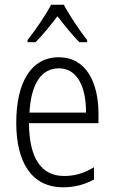

<svg xmlns="http://www.w3.org/2000/svg" viewBox="-20 -785 485 815"><path d="M251 -765H197C174 -721 129 -655 97 -615V-606H131C160 -634 195 -679 224 -716C253 -678 287 -636 317 -606H350V-615C323 -648 275 -719 251 -765ZM230 -542C111 -542 49 -434 49 -264C49 -99 112 10 248 10C299 10 340 -2 379 -23V-75C335 -49 297 -38 252 -38C154 -38 104 -115 103 -262H398V-303C398 -434 346 -542 230 -542ZM230 -495C310 -495 346 -412 345 -307H105C112 -432 157 -495 230 -495Z"/></svg>

Font: Noto Sans Kannada Condensed Light
Style: Regular
Weight: 300
Width: 3
Designer: Jelle Bosma - Monotype Design Team
Foundry: Monotype Imaging Inc.
Version: Version 2.005